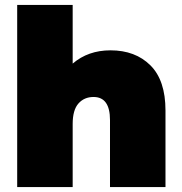

<svg xmlns="http://www.w3.org/2000/svg" viewBox="-20 -762 742 782"><path d="M592.5 -496C551.5 -536.7 497.3 -557 430 -557C369.3 -557 318 -539 276 -503V-742H50V0H276V-257C276 -295 283.8 -322.8 299.5 -340.5C315.2 -358.2 335.7 -367 361 -367C405.7 -367 428 -335.7 428 -273V0H654V-312C654 -394 633.5 -455.3 592.5 -496Z"/></svg>

Font: Montserrat Custom Black
Style: Regular
Weight: 900
Designer: Julieta Ulanovsky
Foundry: Julieta Ulanovsky
Version: Version 7.200